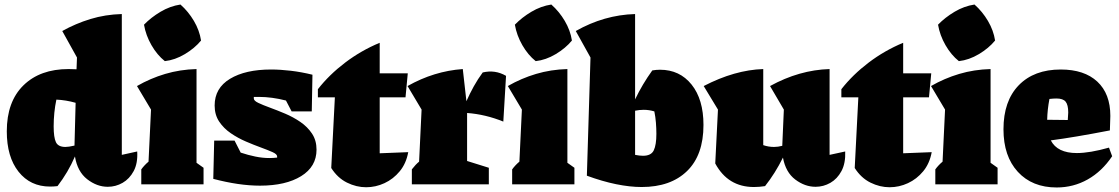

<svg xmlns="http://www.w3.org/2000/svg" viewBox="-20 -814 4942 848"><path d="M201 10Q114 10 62 -55.5Q10 -121 10 -234Q10 -365 83.5 -437Q157 -509 283 -509Q301 -509 318 -508L320 -560L255 -677Q314 -710 379.5 -730Q445 -750 518 -752V-130L586 -145Q589 -93 570.5 -58.5Q552 -24 521.5 -6.5Q491 11 456 11Q408 11 365 -22.5Q322 -56 311 -123Q296 -88 276.5 -55Q257 -22 234 8Q226 9 217.5 9.5Q209 10 201 10ZM393 -751 392 -752H393ZM217 -256Q217 -207 227 -186Q237 -165 269 -165Q283 -165 309 -171L314 -360Q272 -372 229 -374Q223 -346 220 -316Q217 -286 217 -256Z M604 0V-66Q618 -85 636 -100L647 -330L585 -434Q644 -468 709.5 -487.5Q775 -507 848 -509V-95L879 -73V0ZM777 -794Q812 -763 836.5 -721.5Q861 -680 868 -635Q840 -601 796.5 -575Q753 -549 708 -544Q674 -571 649 -614.5Q624 -658 616 -705Q647 -737 689 -762Q731 -787 777 -794Z M922 -24 926 -193H1016L1043 -140Q1076 -129 1108 -122.5Q1140 -116 1169 -116Q1187 -116 1204 -118Q1204 -120 1204 -123Q1204 -133 1184 -142Q1164 -151 1132.5 -162.5Q1101 -174 1066 -189Q1031 -204 999.5 -225.5Q968 -247 948 -277Q928 -307 928 -348Q928 -425 996 -466Q1064 -507 1177 -507Q1218 -507 1264.5 -501.5Q1311 -496 1360 -484L1357 -322H1268L1243 -370Q1212 -378 1182 -382Q1152 -386 1123 -386Q1112 -386 1101 -386Q1101 -383 1101 -379Q1101 -369 1121 -359.5Q1141 -350 1172.5 -338.5Q1204 -327 1239.5 -312Q1275 -297 1306.5 -275.5Q1338 -254 1358 -224Q1378 -194 1378 -153Q1378 -78 1310 -36Q1242 6 1128 6Q1036 6 922 -24Z M1657 -625V-490H1781L1771 -384H1657V-137L1783 -142Q1774 -92 1745.5 -57.5Q1717 -23 1678 -5Q1639 13 1597 13Q1554 13 1512.5 -7.5Q1471 -28 1443 -72L1459 -384H1384V-420Q1434 -484 1504.5 -537.5Q1575 -591 1657 -625Z M1799 0V-66Q1816 -88 1831 -100L1842 -330L1780 -434Q1897 -500 2024 -509L2040 -367Q2055 -401 2072.5 -432.5Q2090 -464 2112 -494Q2167 -507 2215 -479L2203 -277Q2124 -309 2043 -315V-103L2139 -73V0Z M2242 0V-66Q2256 -85 2274 -100L2285 -330L2223 -434Q2282 -468 2347.5 -487.5Q2413 -507 2486 -509V-95L2517 -73V0ZM2415 -794Q2450 -763 2474.5 -721.5Q2499 -680 2506 -635Q2478 -601 2434.5 -575Q2391 -549 2346 -544Q2312 -571 2287 -614.5Q2262 -658 2254 -705Q2285 -737 2327 -762Q2369 -787 2415 -794Z M2572 -38 2588 -560 2523 -677Q2648 -748 2785 -752V-375Q2817 -442 2861 -503Q2879 -506 2895 -506Q2982 -506 3034.5 -440.5Q3087 -375 3087 -262Q3087 -129 3014.5 -58.5Q2942 12 2814 12Q2762 12 2701 -0.5Q2640 -13 2572 -38ZM2823 -329Q2804 -329 2785 -325V-130Q2805 -126 2820 -126Q2856 -126 2867.5 -150Q2879 -174 2879 -223Q2879 -246 2877 -272Q2875 -298 2870 -322Q2847 -329 2823 -329Z M3139 -92 3151 -330 3088 -434Q3225 -505 3351 -509V-173Q3374 -165 3399 -165Q3416 -165 3435 -170L3442 -330L3381 -434Q3510 -505 3644 -509V-130L3713 -145Q3715 -93 3696.5 -58.5Q3678 -24 3647.5 -6.5Q3617 11 3582 11Q3535 11 3492.5 -21Q3450 -53 3438 -118Q3404 -49 3359 8Q3346 10 3334 11Q3322 12 3310 12Q3195 12 3139 -92Z M3969 -625V-490H4093L4083 -384H3969V-137L4095 -142Q4086 -92 4057.5 -57.5Q4029 -23 3990 -5Q3951 13 3909 13Q3866 13 3824.5 -7.5Q3783 -28 3755 -72L3771 -384H3696V-420Q3746 -484 3816.5 -537.5Q3887 -591 3969 -625Z M4111 0V-66Q4125 -85 4143 -100L4154 -330L4092 -434Q4151 -468 4216.5 -487.5Q4282 -507 4355 -509V-95L4386 -73V0ZM4284 -794Q4319 -763 4343.5 -721.5Q4368 -680 4375 -635Q4347 -601 4303.5 -575Q4260 -549 4215 -544Q4181 -571 4156 -614.5Q4131 -658 4123 -705Q4154 -737 4196 -762Q4238 -787 4284 -794Z M4647 14Q4539 14 4475.5 -55Q4412 -124 4412 -243Q4412 -368 4479.5 -437.5Q4547 -507 4665 -507Q4769 -507 4826.5 -453.5Q4884 -400 4884 -302L4882 -238Q4799 -222 4736.5 -211.5Q4674 -201 4621 -194Q4650 -138 4736 -138Q4793 -138 4878 -162L4892 -124Q4847 -57 4784 -21.5Q4721 14 4647 14ZM4615 -377Q4606 -330 4605 -285L4696 -284L4698 -317Q4698 -351 4686.5 -365Q4675 -379 4646 -379Q4639 -379 4631.5 -378.5Q4624 -378 4615 -377Z"/></svg>

Font: Piazzolla Black
Style: Regular
Weight: 900
Designer: Juan Pablo del Peral
Foundry: Huerta Tipografica
Version: Version 1.330